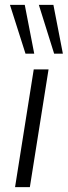

<svg xmlns="http://www.w3.org/2000/svg" viewBox="-20 -771 279 791"><path d="M42 0 119 -485H180L103 0ZM203 -550 140 -751H200L239 -550ZM85 -550 21 -751H82L121 -550Z"/></svg>

Font: Nunito Sans Light
Style: Italic
Weight: 300
Italic angle: -9°
Designer: Vernon Adams
Foundry: Vernon Adams
Version: Version 3.006; ttfautohint (v1.8.3)